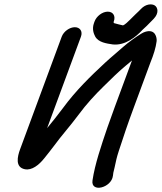

<svg xmlns="http://www.w3.org/2000/svg" viewBox="-20 -821 749 889"><path d="M418 -722 415.4 -715C404.9 -686.7 414.2 -664.7 420.6 -652.3C435.5 -624.2 474.1 -619.5 502.5 -615.2C560.5 -609.2 610.5 -651 639.8 -682.8C653 -695.1 667.4 -708.1 682.6 -724.6L692.1 -734.4C716.7 -760.4 711.1 -785.9 696.9 -795.5C683.4 -804.6 655 -803.3 632.7 -779.6L623.2 -769.9C616.9 -763.3 610.1 -757.7 603.8 -751.4L581.4 -729.1C574.2 -721.8 558.1 -706.2 549.6 -703.4C536.8 -706.5 520.5 -710 507.7 -714C507.4 -714.4 506.2 -716.9 505.7 -718.6L507 -722C515.9 -746.1 504.3 -767 479.1 -767C453.9 -767 426.9 -746.1 418 -722ZM265.7 -651 73.1 -130C60.6 -96.3 49 -46.5 95.2 -37.4C127.5 -30.8 160.7 -57.6 184.4 -87.4C198.8 -106 215.3 -125.2 230.8 -146.6C264.1 -192.6 303.8 -235.9 343.4 -289.3C380.2 -339.3 419.9 -382.1 461.2 -422.5C492.6 -453.8 534.1 -493.9 561.9 -516.6C573 -525.4 582 -533.1 591.4 -541.1C590.4 -538.8 589.8 -537.1 588.3 -533.5L511.9 -327C497.1 -286.9 485.6 -255 477.5 -231.3C448.2 -145.2 419.3 -60.3 408.3 14.4C399.6 73.1 496.2 48.9 502.9 -7.1C504.4 -20.1 504.1 -20 510.5 -45.3C517.9 -79.6 519.7 -89.8 530.1 -122.2C553.9 -195.4 570.1 -243.7 600.9 -327L676.5 -531.5C690.8 -566.5 701.7 -600.8 705.2 -630.1C707 -644.8 700.5 -688.8 652.5 -673.7C646 -671.6 641.6 -669.6 633.9 -665C611.2 -651.5 573 -624 551.6 -604.9C522.5 -578.5 501.7 -562.9 465.4 -529.5C398.6 -467.3 330.8 -401.6 270.7 -319.6C247.1 -287.6 223.1 -258.3 198.2 -227.7L354.7 -651C364.1 -676.3 350 -695 326.5 -695C303 -695 275.1 -676.3 265.7 -651Z"/></svg>

Font: Just Breathe
Style: BdObl7
Weight: 400
Foundry: Cannot Into Space Fonts
Version: Version 0.72